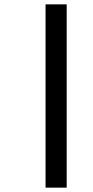

<svg xmlns="http://www.w3.org/2000/svg" viewBox="-20 -815 425 881"><path d="M189 46V-795H286V46Z"/></svg>

Font: Noto Sans Kannada UI Medium
Style: Regular
Weight: 500
Designer: Jelle Bosma - Monotype Design Team
Foundry: Monotype Imaging Inc.
Version: Version 2.005; ttfautohint (v1.8.4.7-5d5b)